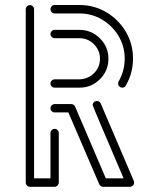

<svg xmlns="http://www.w3.org/2000/svg" viewBox="-20 -733 623 754"><path d="M292 -388.7H194.8Q188 -388.7 183.1 -393.6Q178.2 -398.4 178.2 -405.3Q178.2 -411.6 183.1 -416.5Q188 -421.4 194.8 -421.4H292.5Q326.7 -422.9 349.6 -446Q372.6 -469.2 372.6 -502.4Q372.6 -535.6 348.9 -559.3Q325.2 -583 292 -583H194.8Q188 -583 183.1 -587.9Q178.2 -592.8 178.2 -599.6Q178.2 -606 183.1 -610.8Q188 -615.7 194.8 -615.7H292Q338.9 -615.7 372.3 -582.5Q405.8 -549.3 405.8 -502.4Q405.8 -455.1 372.3 -421.9Q338.9 -388.7 292 -388.7ZM460.9 -388.7Q456.5 -388.7 452.1 -391.1Q443.8 -396 443.8 -405.3Q443.8 -409.2 445.8 -413.1Q469.7 -455.1 469.7 -502.4Q469.7 -551.3 445.6 -591.6Q421.4 -631.8 381.1 -656Q340.8 -680.2 291.5 -680.2H194.3Q188 -680.2 183.1 -685.1Q178.2 -689.9 178.2 -696.8Q178.2 -703.1 183.1 -708.3Q188 -713.4 194.3 -713.4H291.5Q349.6 -713.4 397.7 -684.8Q445.8 -656.2 474.1 -608.4Q502.4 -560.5 502.4 -502.4Q502.4 -446.8 474.1 -397Q469.2 -388.7 460.9 -388.7ZM490.2 0.5H384.8Q374.5 0.5 369.6 -9.8L248.5 -291.5H194.3Q188 -291.5 183.1 -296.4Q178.2 -301.3 178.2 -307.6Q178.2 -314.5 183.1 -319.3Q188 -324.2 194.3 -324.2H259.8Q269.5 -324.2 274.9 -314.5L395.5 -32.7H465.3Q343.8 -316.9 343.8 -320.3Q343.8 -323.2 345.7 -327.6Q350.1 -336.4 360.8 -336.4Q371.1 -336.4 375.5 -326.7L505.4 -22.9Q506.8 -19.5 506.8 -16.1Q506.8 -11.2 504.4 -7.3Q498.5 0.5 490.2 0.5ZM194.8 0.5H97.7Q90.8 0.5 85.9 -4.4Q81.1 -9.3 81.1 -16.1V-696.8Q81.1 -703.1 85.9 -708Q90.8 -712.9 97.7 -712.9Q104 -712.9 108.9 -708Q113.8 -703.1 113.8 -696.8V-32.7H178.2V-210.4Q178.2 -217.3 183.1 -222.2Q188 -227.1 194.8 -227.1Q201.2 -227.1 206.1 -222.2Q210.9 -217.3 210.9 -210.4V-16.1Q210.9 -9.8 206.1 -4.6Q201.2 0.5 194.8 0.5Z"/></svg>

Font: Neon Sans
Style: Regular
Weight: 400
Designer: GGBot
Version: 0.80